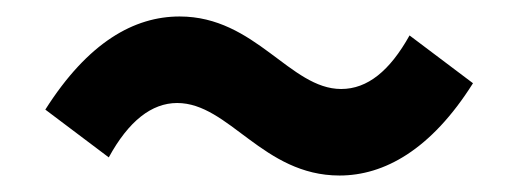

<svg xmlns="http://www.w3.org/2000/svg" viewBox="-20 -491 629 233"><path d="M392 -278C446 -278 503 -309 554 -390L477 -448C453 -405 426 -383 394 -383C332 -383 290 -471 198 -471C143 -471 87 -440 35 -358L112 -300C136 -344 164 -366 195 -366C258 -366 299 -278 392 -278Z"/></svg>

Font: Noto Sans Japanese Bold
Style: Bold
Weight: 700
Designer: Ryoko NISHIZUKA (kana & ideographs); Paul D. Hunt (Latin, Greek & Cyrillic); Wenlong ZHANG (bopomofo); Sandoll Communica
Foundry: Adobe Systems Incorporated
Version: Version 1.000;PS 1;hotconv 1.0.78;makeotf.lib2.5.61930